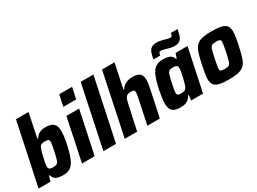

<svg xmlns="http://www.w3.org/2000/svg" viewBox="-42 -1367 2671 1999"><g transform="rotate(-30 1294.0 -367.5)"><path d="M173 -62H164L146 0H3L160 -743H311L251 -454H259Q281 -489 311 -503.5Q341 -518 380 -518Q448 -518 478 -491Q508 -464 508 -397Q508 -341 489 -252Q467 -148 442.5 -92.5Q418 -37 384 -14.5Q350 8 296 8Q247 8 214 -7Q181 -22 173 -62ZM339 -255Q356 -335 356 -357Q356 -380 344.5 -386.5Q333 -393 302 -393Q276 -393 261.5 -386Q247 -379 238 -360Q227 -338 209 -260.5Q191 -183 191 -157Q191 -135 203 -125.5Q215 -116 244 -116Q276 -116 290.5 -124Q305 -132 314.5 -158.5Q324 -185 339 -255Z M652 -608 680 -743H835L806 -608ZM525 0 632 -510H785L677 0Z M782 0 938 -743H1091L934 0Z M1195 -743H1345L1283 -450H1292Q1336 -518 1426 -518Q1491 -518 1516.5 -494.5Q1542 -471 1542 -419Q1542 -383 1527 -311L1461 0H1311L1368 -272Q1383 -342 1383 -360Q1383 -381 1373 -387Q1363 -393 1337 -393Q1306 -393 1290 -381.5Q1274 -370 1265 -343.5Q1256 -317 1244 -258L1188 0H1039Z M1583 -111Q1583 -158 1602 -256Q1623 -359 1647 -415Q1671 -471 1705 -494.5Q1739 -518 1793 -518Q1845 -518 1875.5 -504Q1906 -490 1917 -454H1926L1944 -510H2088L1980 0H1836L1845 -62H1837Q1815 -22 1783 -7Q1751 8 1711 8Q1643 8 1613 -18Q1583 -44 1583 -111ZM1856 -156Q1868 -184 1884 -254Q1900 -324 1900 -351Q1900 -375 1888.5 -384Q1877 -393 1847 -393Q1815 -393 1801 -385.5Q1787 -378 1777.5 -351Q1768 -324 1753 -255Q1736 -173 1736 -152Q1736 -129 1747 -122.5Q1758 -116 1789 -116Q1817 -116 1832 -124.5Q1847 -133 1856 -156ZM1825 -703Q1854 -703 1883 -695.5Q1912 -688 1920 -686Q1958 -674 1976 -674Q1991 -674 1996 -682Q2001 -690 2006 -715H2086Q2077 -665 2066.5 -636.5Q2056 -608 2034 -592.5Q2012 -577 1973 -577Q1952 -577 1933.5 -581Q1915 -585 1899.5 -589Q1884 -593 1878 -595Q1873 -596 1854 -601.5Q1835 -607 1822 -607Q1807 -607 1801.5 -598.5Q1796 -590 1792 -566H1711Q1719 -616 1730 -644Q1741 -672 1763 -687.5Q1785 -703 1825 -703Z M2096 -106Q2096 -148 2118 -255Q2143 -374 2164.5 -424.5Q2186 -475 2232.5 -496.5Q2279 -518 2378 -518Q2454 -518 2496.5 -507.5Q2539 -497 2557 -472.5Q2575 -448 2575 -403Q2575 -357 2554 -255Q2528 -135 2506.5 -85Q2485 -35 2438.5 -13.5Q2392 8 2293 8Q2216 8 2174 -2.5Q2132 -13 2114 -37.5Q2096 -62 2096 -106ZM2404 -255Q2422 -339 2422 -366Q2422 -388 2410.5 -394.5Q2399 -401 2366 -401Q2331 -401 2316.5 -392.5Q2302 -384 2293 -358Q2284 -332 2268 -255Q2268 -255 2261 -220Q2260 -213 2254.5 -185Q2249 -157 2249 -143Q2249 -122 2260.5 -115.5Q2272 -109 2305 -109Q2340 -109 2355 -117.5Q2370 -126 2379 -152.5Q2388 -179 2404 -255Z"/></g></svg>

Font: Saira Semi Condensed
Style: Bold Italic
Weight: 700
Width: 4
Italic angle: -12°
Designer: Hector Gatti with collaboration of the Omnibus-Type team
Foundry: Omnibus-Type
Version: Version 1.001; ttfautohint (v1.8)